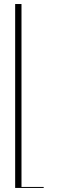

<svg xmlns="http://www.w3.org/2000/svg" viewBox="-20 -926 291 946"><path d="M54.7 0H195.3V-4.9H85.9V-906.2H54.7Z"/></svg>

Font: Caledo
Style: Light
Weight: 300
Designer: BSozoo
Foundry: BSozoo
Version: Version 002.000